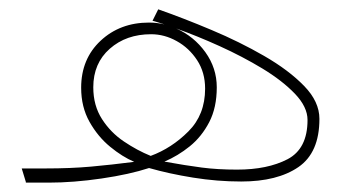

<svg xmlns="http://www.w3.org/2000/svg" viewBox="-20 -390 765 410"><path d="M26.4 -30.3H77.1Q130.9 -30.3 174.3 -34.2Q217.8 -38.1 266.6 -44.4Q241.2 -55.2 215.1 -76.7Q189 -98.1 171.1 -129.9Q153.3 -161.6 153.3 -202.6Q153.3 -264.2 194.8 -303Q236.3 -341.8 298.3 -341.8Q314.9 -341.8 331.1 -337.9Q317.9 -342.3 305.7 -345.7L317.9 -370.1Q372.1 -351.1 431.9 -325.9Q491.7 -300.8 544.2 -270.5Q596.7 -240.2 629.4 -206.5Q662.1 -172.9 662.1 -136.2Q662.1 -64 617.2 -33.2Q572.3 -2.4 495.1 -2.4Q443.8 -2.4 392.3 -10.7Q340.8 -19 298.3 -31.2Q256.8 -17.6 196.8 -8.8Q136.7 0 83.5 0H35.2V-1.5ZM331.1 -44.9Q377 -36.6 410.9 -32.2Q444.8 -27.8 486.3 -27.8Q551.3 -27.8 594 -50Q636.7 -72.3 636.7 -133.8Q636.7 -161.6 609.9 -189.7Q583 -217.8 540.3 -243.7Q497.6 -269.5 449 -291.5Q400.4 -313.5 356.4 -329.1Q394 -312.5 418.5 -278.6Q442.9 -244.6 442.9 -203.6Q442.9 -160.2 426.8 -129.2Q410.6 -98.1 385.3 -77.6Q359.9 -57.1 331.1 -44.9ZM179.2 -203.6Q179.2 -164.6 197.8 -135.7Q216.3 -106.9 244.6 -87.9Q272.9 -68.8 301.8 -57.1Q346.7 -73.7 382.3 -109.4Q418 -145 418 -200.7Q418 -235.4 400.9 -261.5Q383.8 -287.6 357.4 -302.2Q331.1 -316.9 302.7 -316.9Q249.5 -316.9 214.4 -285.9Q179.2 -254.9 179.2 -203.6Z"/></svg>

Font: Vazirmatn UI FD Thin
Style: Regular
Weight: 100
Designer: Saber Rastikerdar
Foundry: Saber Rastikerdar
Version: Version 33.003